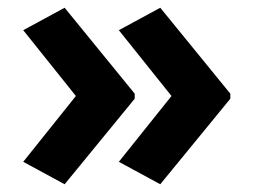

<svg xmlns="http://www.w3.org/2000/svg" viewBox="-20 -522 655 496"><path d="M575 -267 394 -46 287 -104 423 -274 287 -444 394 -502 575 -280ZM328 -267 147 -46 40 -104 176 -274 40 -444 147 -502 328 -280Z"/></svg>

Font: Noto Sans Gunjala Gondi
Style: Regular
Weight: 400
Designer: Ek Type
Foundry: Ek Type
Version: Version 1.004